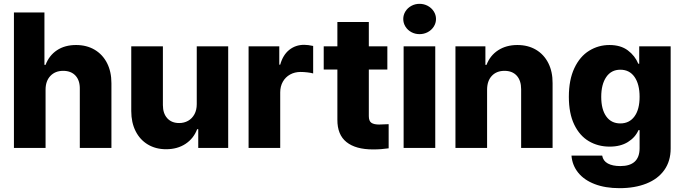

<svg xmlns="http://www.w3.org/2000/svg" viewBox="-20 -772 3573 1002"><path d="M217.8 0H52.7V-707H211.9V-433.6H217.8Q236.3 -482.4 277.3 -509.8Q318.4 -537.1 377 -537.1Q432.1 -537.1 473.9 -512.5Q515.6 -487.8 538.6 -442.9Q561.5 -397.9 561.5 -337.9V0H396.5V-306.6Q397.5 -351.6 374.3 -377Q351.1 -402.3 309.6 -402.3Q268.1 -402.3 242.9 -375.7Q217.8 -349.1 217.8 -303.7Z M1006.8 -530.3H1170.9V0H1014.6V-97.7H1008.8Q990.7 -49.3 948.2 -21.2Q905.8 6.8 846.7 6.8Q793 6.8 751.7 -17.8Q710.4 -42.5 687.7 -87.6Q665 -132.8 665 -192.4V-530.3H830.1V-223.6Q830.1 -180.2 852.8 -155Q875.5 -129.9 915 -129.9Q940.9 -129.9 961.7 -141.6Q982.4 -153.3 994.6 -175.5Q1006.8 -197.8 1006.8 -228.5Z M1277.3 -530.3H1437.5V-434.6H1442.4Q1456.5 -485.4 1489.5 -511.7Q1522.5 -538.1 1567.4 -538.1Q1586.9 -538.1 1614.3 -532.2V-388.7Q1603 -392.1 1584 -394.3Q1564.9 -396.5 1548.8 -396.5Q1518.1 -396.5 1493.9 -383.1Q1469.7 -369.6 1456.1 -345.5Q1442.4 -321.3 1442.4 -290V0H1277.3Z M2001.5 -409.2H1904.8V-166Q1904.8 -140.6 1918 -131.3Q1931.2 -122.1 1958.5 -122.1Q1979 -122.1 2008.3 -124V2Q1986.3 4.9 1969 6.3Q1951.7 7.8 1926.3 7.8Q1836.4 7.8 1788.3 -30.5Q1740.2 -68.8 1740.7 -147.5V-409.2H1669.4V-530.3H1740.7V-657.2H1904.8V-530.3H2001.5Z M2086.4 -530.3H2251.5V0H2086.4ZM2084.5 -672.9Q2084.5 -694.3 2095.9 -712.6Q2107.4 -731 2127 -741.5Q2146.5 -752 2169.4 -752Q2192.4 -752 2212.2 -741.5Q2231.9 -731 2243.7 -712.6Q2255.4 -694.3 2255.4 -672.9Q2255.4 -651.4 2243.7 -633.1Q2231.9 -614.7 2212.2 -604.2Q2192.4 -593.8 2169.4 -593.8Q2146.5 -593.8 2127 -604.2Q2107.4 -614.7 2095.9 -633.1Q2084.5 -651.4 2084.5 -672.9Z M2522 0H2356.9V-530.3H2513.2V-433.6H2519Q2537.6 -482.4 2579.8 -509.8Q2622.1 -537.1 2680.2 -537.1Q2735.4 -537.1 2777.1 -512.5Q2818.8 -487.8 2841.6 -442.6Q2864.3 -397.5 2863.8 -337.9V0H2699.7V-306.6Q2699.7 -351.6 2676.8 -377Q2653.8 -402.3 2612.8 -402.3Q2571.3 -402.3 2546.6 -376Q2522 -349.6 2522 -303.7Z M2962.4 40H3122.6Q3127.4 67.9 3152.3 81.3Q3177.2 94.7 3217.3 94.7Q3317.9 94.7 3317.9 1V-92.8H3312Q3295.4 -54.7 3256.8 -30.8Q3218.3 -6.8 3161.6 -6.8Q3101.1 -6.8 3053 -35.2Q3004.9 -63.5 2976.8 -121.8Q2948.7 -180.2 2948.7 -266.6Q2948.7 -355.5 2977.5 -416.5Q3006.3 -477.5 3054.7 -507.3Q3103 -537.1 3160.6 -537.1Q3219.2 -537.1 3256.6 -509Q3293.9 -481 3311 -439.5H3315.9V-530.3H3480V2.9Q3480 68.8 3446.8 115.5Q3413.6 162.1 3353.3 186Q3293 210 3213.4 210Q3138.7 210 3083.5 188.7Q3028.3 167.5 2997.3 128.9Q2966.3 90.3 2962.4 40ZM3317.9 -266.6Q3317.9 -332.5 3291.5 -370.4Q3265.1 -408.2 3217.3 -408.2Q3169.9 -408.2 3143.8 -369.9Q3117.7 -331.5 3117.7 -266.6Q3117.7 -201.2 3143.8 -164.6Q3169.9 -127.9 3217.3 -127.9Q3264.6 -127.9 3291.3 -164.6Q3317.9 -201.2 3317.9 -266.6Z"/></svg>

Font: Pretendard JP ExtraBold
Style: Regular
Weight: 800
Designer: Base glyphs from Inter by Rasmus Andersson; Hangeul glyphs from Noto Sans CJK(Source Han Sans) by Jang Soo-young and Kan
Foundry: Kil Hyung-jin
Version: Version 1.309